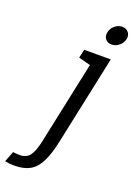

<svg xmlns="http://www.w3.org/2000/svg" viewBox="-296 -749 718 1020"><g transform="rotate(20 63.0 -239.0)"><path d="M188.3 -575.8Q165.5 -575.8 153.3 -591.5Q141.2 -607.2 146 -630Q150.7 -652.7 169.5 -668.4Q188.3 -684.2 211.2 -684.2Q233.8 -684.2 246.4 -668.4Q259 -652.7 254.3 -630Q249.5 -607.2 230.2 -591.5Q211 -575.8 188.3 -575.8ZM212.2 -500 106.2 0Q90.2 77 67.4 122.1Q44.7 167.2 10.2 186.2Q-24.2 205.3 -77.5 205.3Q-93 205.3 -104.6 204.2Q-116.2 203 -130.2 200L-107 140Q-96 141 -88 142Q-80 143 -71 143Q-32.8 143 -13.5 118.8Q5.8 94.5 19.2 33L132.2 -500ZM127.3 -431.7 51.3 -451.7 62.2 -500H142.2Z"/></g></svg>

Font: Epunda Slab Light
Style: Italic
Weight: 300
Italic angle: -12°
Designer: Simon Atzbach
Foundry: typofactur
Version: Version 1.102